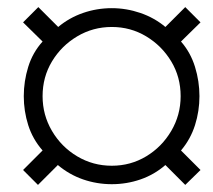

<svg xmlns="http://www.w3.org/2000/svg" viewBox="-20 -620 599 541"><path d="M87 -99 45 -141 100 -196Q72 -228 59.5 -267.5Q47 -307 47 -349Q47 -391 59.5 -431.5Q72 -472 100 -503L45 -557L88 -600L144 -544Q175 -570 214 -583.5Q253 -597 295 -597Q336 -597 375.5 -583.5Q415 -570 446 -544L502 -600L545 -557L490 -503Q517 -472 529.5 -431.5Q542 -391 542 -349Q542 -307 529.5 -267.5Q517 -228 490 -196L545 -141L502 -99L446 -155Q415 -128 376 -114.5Q337 -101 295 -101Q253 -101 214 -114.5Q175 -128 143 -155ZM295 -153Q348 -153 392 -179.5Q436 -206 462.5 -251Q489 -296 489 -349Q489 -403 462.5 -447Q436 -491 392 -517.5Q348 -544 295 -544Q242 -544 197.5 -517.5Q153 -491 126.5 -447Q100 -403 100 -349Q100 -296 126.5 -251Q153 -206 197.5 -179.5Q242 -153 295 -153Z"/></svg>

Font: Archivo SemiBold ExtraLight
Style: Italic
Weight: 250
Italic angle: -10°
Version: Version 2.001